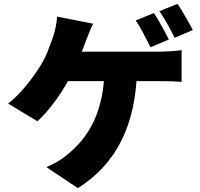

<svg xmlns="http://www.w3.org/2000/svg" viewBox="-20 -887 1040 996"><path d="M778 -819Q791 -801 805.5 -775.5Q820 -750 833.5 -725Q847 -700 856 -682L761 -642Q745 -673 724.5 -712.5Q704 -752 684 -781ZM901 -867Q914 -848 929 -822.5Q944 -797 958 -772.5Q972 -748 980 -731L886 -691Q871 -722 849 -761.5Q827 -801 807 -829ZM463 -764Q453 -744 443 -718.5Q433 -693 426 -676Q417 -650 403 -616.5Q389 -583 374.5 -550.5Q360 -518 347 -493Q327 -454 299.5 -411Q272 -368 240 -328.5Q208 -289 174 -258L22 -350Q49 -370 73 -395Q97 -420 119 -447Q141 -474 159.5 -500.5Q178 -527 193 -551Q213 -584 227.5 -621Q242 -658 252 -686Q262 -714 268.5 -745Q275 -776 276 -801ZM287 -619Q308 -619 344 -619Q380 -619 424.5 -619Q469 -619 517.5 -619Q566 -619 613 -619Q660 -619 701 -619Q742 -619 771 -619Q800 -619 812 -619Q832 -619 864 -621Q896 -623 922 -627V-462Q891 -465 860 -465.5Q829 -466 812 -466Q798 -466 760.5 -466Q723 -466 671.5 -466Q620 -466 562 -466Q504 -466 448.5 -466Q393 -466 347.5 -466Q302 -466 276 -466ZM691 -530Q689 -422 669 -329.5Q649 -237 611 -160Q573 -83 516 -20.5Q459 42 384 89L221 -20Q251 -33 278 -48.5Q305 -64 323 -80Q368 -115 404 -158.5Q440 -202 466 -257Q492 -312 506.5 -379.5Q521 -447 522 -530Z"/></svg>

Font: Noto Sans SC Thin Black
Style: Regular
Weight: 900
Version: Version 2.004-H2;hotconv 1.0.118;makeotfexe 2.5.65603